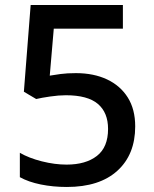

<svg xmlns="http://www.w3.org/2000/svg" viewBox="-20 -734 612 764"><path d="M282 -443Q353 -443 406 -418Q459 -393 488.5 -346Q518 -299 518 -231Q518 -119 447 -54.5Q376 10 246 10Q191 10 142 0Q93 -10 59 -29V-126Q95 -105 146.5 -92Q198 -79 245 -79Q321 -79 365.5 -113.5Q410 -148 410 -221Q410 -286 369.5 -320.5Q329 -355 242 -355Q214 -355 179.5 -350Q145 -345 124 -340L75 -369L102 -714H469V-620H194L178 -433Q195 -436 221 -439.5Q247 -443 282 -443Z"/></svg>

Font: Noto Sans Tangsa Medium
Style: Regular
Weight: 500
Version: Version 1.504